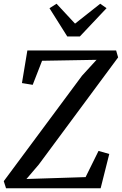

<svg xmlns="http://www.w3.org/2000/svg" viewBox="-29 -1015 656 1035"><path d="M3.6 0 -8.7 -38.4 413 -606.7 491.4 -692.5 197.8 -687.4 147.3 -557.7 89.3 -567.2 118.5 -743H597L607.7 -705.6L180.1 -128L113.6 -50.1L432.4 -60.3L502.1 -201.4L560 -185L513.5 0ZM333.7 -818.4 237.8 -970.7 275.8 -994.9Q300.8 -968 325.7 -941.2Q350.6 -914.5 375.5 -887.6Q409.3 -914.5 443.4 -941.2Q477.5 -968 511.3 -994.9L545.4 -971L401.4 -818.4Z"/></svg>

Font: Merriweather Light
Style: Italic
Weight: 300
Italic angle: -7.8°
Designer: Eben Sorkin
Foundry: Eben Sorkin
Version: Version 2.101